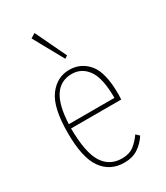

<svg xmlns="http://www.w3.org/2000/svg" viewBox="-173 -749 721 835"><g transform="rotate(-30 187.5 -332.0)"><path d="M200 10Q129 10 89.5 -45Q50 -100 50 -225Q50 -352 90 -406Q130 -460 192 -460Q250 -460 287.5 -415.5Q325 -371 325 -262Q325 -253 324.5 -248Q324 -243 324 -235H72Q73 -113 105.5 -62Q138 -11 200 -11Q237 -11 260 -29Q283 -47 301 -73L317 -58Q297 -27 268.5 -8.5Q240 10 200 10ZM73 -256H302Q302 -355 272 -397Q242 -439 193 -439Q137 -439 107 -394.5Q77 -350 73 -256ZM202 -510 119 -660 142 -674 216 -519Z"/></g></svg>

Font: Inconsolata Condensed ExtraLight
Style: Regular
Weight: 200
Width: 3
Monospace: yes
Designer: Raph Levien, Cyreal, Brenton Simpson
Foundry: Raph Levien, Cyreal, Google
Version: Version 3.100; ttfautohint (v1.8.4.7-5d5b)